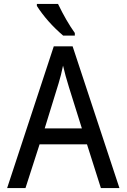

<svg xmlns="http://www.w3.org/2000/svg" viewBox="-20 -951 640 971"><path d="M490.2 0 419.9 -221.2H180.2L108.9 0H16.1L252 -716.8H347.2L584 0ZM394 -301.8 329.1 -508.8Q310.1 -569.3 298.8 -619.1Q289.1 -570.8 276.4 -529.8L206.1 -301.8ZM358.4 -771H299.3Q218.3 -840.3 166.5 -920.9V-931.2H273.4Q315.4 -844.2 358.4 -784.2Z"/></svg>

Font: WenQuanYi Micro Hei Mono
Style: Regular
Weight: 400
Foundry: Ascender Corporation
Version: Version 0.2.0-beta